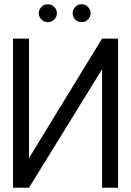

<svg xmlns="http://www.w3.org/2000/svg" viewBox="-20 -881 617 901"><path d="M204 -861Q187 -861 174.5 -848.5Q162 -836 162 -819Q162 -802 174.5 -789.5Q187 -777 204 -777Q222 -777 234.5 -789.5Q247 -802 247 -819Q247 -836 234.5 -848.5Q222 -861 204 -861ZM363 -861Q345 -861 333 -848.5Q321 -836 321 -819Q321 -802 333 -789.5Q345 -777 363 -777Q381 -777 393 -789.5Q405 -802 405 -819Q405 -836 393 -848.5Q381 -861 363 -861ZM41 -700V0H116L459 -556V0H534V-700H459L116 -139V-700Z"/></svg>

Font: Advent Pro Medium
Style: Regular
Weight: 500
Designer: VivaRado, Andreas Kalpakidis
Foundry: VivaRado, Andreas Kalpakidis
Version: Version 3.000